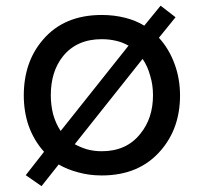

<svg xmlns="http://www.w3.org/2000/svg" viewBox="-20 -591 707 666"><path d="M537.1 -571.3 480.5 -502Q450.2 -520.5 414.1 -529.3Q376 -539.1 333 -539.1Q202.1 -539.1 128.9 -453.1Q62.5 -376 62.5 -259.8Q62.5 -204.1 79.1 -155.3Q97.7 -103.5 132.8 -64.5L69.3 16.6L124 54.7L183.6 -20.5Q213.9 -2.9 251 6.8Q289.1 17.6 333 17.6Q462.9 17.6 537.1 -68.4Q604.5 -145.5 604.5 -259.8Q604.5 -317.4 585.9 -368.2Q566.4 -421.9 531.2 -460L588.9 -531.2ZM425.8 -432.6 190.4 -136.7Q172.9 -163.1 164.1 -195.3Q156.2 -227.5 156.2 -260.7Q156.2 -342.8 198.2 -395.5Q246.1 -455.1 333 -455.1Q359.4 -455.1 383.8 -449.2Q405.3 -444.3 425.8 -432.6ZM239.3 -90.8 474.6 -386.7Q492.2 -361.3 501 -328.1Q510.7 -296.9 510.7 -260.7Q510.7 -180.7 466.8 -127Q418.9 -66.4 333 -66.4Q305.7 -66.4 281.2 -73.2Q258.8 -80.1 239.3 -90.8Z"/></svg>

Font: Gungsuh
Style: Regular
Weight: 400
Version: Version 2.21